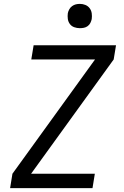

<svg xmlns="http://www.w3.org/2000/svg" viewBox="-20 -968 640 988"><path d="M32 0 44 -74 469 -662H141L153 -735H577L565 -662L140 -74H468L456 0ZM391 -823Q376 -823 362 -828Q348 -833 339.5 -844.5Q331 -856 329 -870.5Q327 -885 329 -900Q331 -910 336.5 -920Q342 -930 351 -936.5Q360 -943 370 -945.5Q380 -948 391 -948Q406 -948 419.5 -942.5Q433 -937 441.5 -925.5Q450 -914 452 -899.5Q454 -885 452 -870Q450 -860 445 -850Q440 -840 431 -833.5Q422 -827 411.5 -825Q401 -823 391 -823Z"/></svg>

Font: Zed Sans Extended
Style: Italic
Weight: 400
Width: 7
Italic angle: -9°
Designer: Belleve Invis
Foundry: Belleve Invis
Version: Version 1.0.0; ttfautohint (v1.8.4)